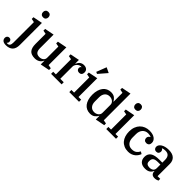

<svg xmlns="http://www.w3.org/2000/svg" viewBox="111 -2020 3459 3459"><g transform="rotate(45 1841.0 -290.0)"><path d="M44 212Q-10 212 -36.5 189.5Q-63 167 -63 129Q-63 104 -47.5 87Q-32 70 -6 70Q20 70 33.5 85Q47 100 47 123Q47 138 41 150Q35 162 26 167V170Q31 172 36.5 172Q42 172 48 172Q77 172 92.5 150Q108 128 108 83V-440L40 -453V-497L220 -532V29Q220 123 174.5 167.5Q129 212 44 212ZM164 -617Q132 -617 114 -635.5Q96 -654 96 -683V-689Q96 -718 114 -736.5Q132 -755 164 -755Q196 -755 214 -736.5Q232 -718 232 -689V-683Q232 -654 214 -635.5Q196 -617 164 -617Z M581 12Q486 12 446 -36.5Q406 -85 406 -182V-440L338 -453V-497L518 -532V-188Q518 -123 543 -93Q568 -63 622 -63Q642 -63 661.5 -68.5Q681 -74 696.5 -85.5Q712 -97 721.5 -114Q731 -131 731 -155V-440L663 -453V-497L843 -532V-80L911 -67V-23L734 12V-81H729Q723 -64 710.5 -47Q698 -30 679.5 -17Q661 -4 636.5 4Q612 12 581 12Z M986 -54H1054V-440L986 -453V-497L1163 -532V-439H1168Q1175 -457 1185.5 -473.5Q1196 -490 1211.5 -503Q1227 -516 1247.5 -524Q1268 -532 1294 -532Q1340 -532 1367.5 -509Q1395 -486 1395 -443Q1395 -409 1377.5 -389.5Q1360 -370 1330 -370Q1299 -370 1281.5 -386.5Q1264 -403 1264 -428Q1264 -445 1271 -456.5Q1278 -468 1288 -470V-473Q1285 -474 1281 -474.5Q1277 -475 1269 -475Q1250 -475 1231.5 -465Q1213 -455 1198.5 -439.5Q1184 -424 1175 -404.5Q1166 -385 1166 -366V-54H1254V0H986Z M1450 -54H1518V-440L1450 -453V-497L1630 -532V-54H1698V0H1450ZM1536 -601 1610 -792 1710 -744 1572 -584Z M1986 12Q1938 12 1899 -6.5Q1860 -25 1833 -60Q1806 -95 1791 -145.5Q1776 -196 1776 -260Q1776 -324 1791 -374.5Q1806 -425 1833 -460Q1860 -495 1899 -513.5Q1938 -532 1986 -532Q2045 -532 2080.5 -505Q2116 -478 2132 -442H2137V-668L2069 -681V-725L2249 -760V-80L2317 -67V-23L2137 12V-78H2132Q2116 -42 2080 -15Q2044 12 1986 12ZM2021 -60Q2043 -60 2064 -66.5Q2085 -73 2101.5 -86Q2118 -99 2127.5 -117Q2137 -135 2137 -158V-362Q2137 -385 2127.5 -403Q2118 -421 2101.5 -434Q2085 -447 2064 -453.5Q2043 -460 2021 -460Q1964 -460 1930 -421Q1896 -382 1896 -313V-207Q1896 -138 1930 -99Q1964 -60 2021 -60Z M2516 -617Q2484 -617 2466 -635.5Q2448 -654 2448 -683V-689Q2448 -718 2466 -736.5Q2484 -755 2516 -755Q2548 -755 2566 -736.5Q2584 -718 2584 -689V-683Q2584 -654 2566 -635.5Q2548 -617 2516 -617ZM2392 -54H2460V-440L2392 -453V-497L2572 -532V-54H2640V0H2392Z M2957 12Q2898 12 2852.5 -8Q2807 -28 2776 -64Q2745 -100 2729 -150Q2713 -200 2713 -260Q2713 -324 2732 -374.5Q2751 -425 2785 -460Q2819 -495 2865.5 -513.5Q2912 -532 2967 -532Q3053 -532 3101.5 -496Q3150 -460 3150 -404Q3150 -369 3131 -349.5Q3112 -330 3080 -330Q3047 -330 3030 -348.5Q3013 -367 3013 -395Q3013 -418 3025 -435Q3037 -452 3056 -460V-465Q3044 -470 3026 -474.5Q3008 -479 2981 -479Q2948 -479 2921 -467Q2894 -455 2875 -433.5Q2856 -412 2845.5 -382Q2835 -352 2835 -315V-228Q2835 -153 2872 -109.5Q2909 -66 2973 -66Q3033 -66 3066.5 -92Q3100 -118 3118 -156L3161 -130Q3152 -104 3135 -79Q3118 -54 3093 -33.5Q3068 -13 3034 -0.5Q3000 12 2957 12Z M3389 12Q3311 12 3271.5 -26.5Q3232 -65 3232 -132Q3232 -208 3286 -247Q3340 -286 3462 -286H3534V-354Q3534 -415 3507 -447Q3480 -479 3422 -479Q3373 -479 3348 -465V-461Q3359 -456 3368.5 -443.5Q3378 -431 3378 -409Q3378 -381 3361.5 -364Q3345 -347 3314 -347Q3288 -347 3270.5 -364.5Q3253 -382 3253 -412Q3253 -435 3266.5 -456.5Q3280 -478 3306 -495Q3332 -512 3369.5 -522Q3407 -532 3456 -532Q3550 -532 3598 -488Q3646 -444 3646 -365V-53H3714V-8Q3700 0 3678 6Q3656 12 3631 12Q3585 12 3563.5 -11.5Q3542 -35 3542 -72V-77H3537Q3530 -60 3519 -44.5Q3508 -29 3490.5 -16Q3473 -3 3448 4.5Q3423 12 3389 12ZM3433 -58Q3477 -58 3505.5 -79Q3534 -100 3534 -148V-237H3474Q3403 -237 3375 -214Q3347 -191 3347 -148V-129Q3347 -93 3370 -75.5Q3393 -58 3433 -58Z"/></g></svg>

Font: IBM Plex Serif Medm
Style: Regular
Weight: 500
Designer: Mike Abbink, Paul van der Laan, Pieter van Rosmalen
Foundry: Bold Monday
Version: Version 3.001